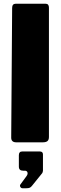

<svg xmlns="http://www.w3.org/2000/svg" viewBox="-20 -762 324 1028"><path d="M242 -29Q242 -13 234 -6.5Q226 0 209 0H67Q40 0 40 -25L45 -719Q45 -742 64 -742H224Q242 -742 242 -721ZM101 246Q93 246 89 239Q85 232 89 226L122 181Q130 170 127 161Q124 152 113 152H104Q81 152 81 130V69Q81 49 99 49H193Q210 49 210 65V152Q210 156 208.5 159.5Q207 163 206 165L152 232Q146 240 139.5 243Q133 246 119 246Z"/></svg>

Font: Libre Franklin Thin Black
Style: Regular
Weight: 900
Version: Version 3.000